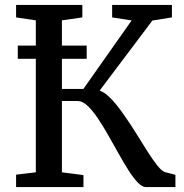

<svg xmlns="http://www.w3.org/2000/svg" viewBox="-20 -763 750 783"><path d="M52.5 -523.1V-577H333.5V-523.1ZM45.6 0V-50.7L126.1 -60.3V-680L45.6 -692V-743H315.8V-692L232.5 -680V-400.3H320L516.8 -679.6L437.3 -692V-743H681.1V-692L601.5 -679.3L386.4 -393.6Q404.5 -386.9 421.2 -371.7Q438 -356.5 454.5 -336.1Q471 -315.8 487.1 -292Q512.4 -256.4 536.4 -217.4Q560.5 -178.4 582.2 -144.2Q604 -110 622.3 -87.1Q640.7 -64.3 654.3 -60.8L695.4 -50V0H574.9Q559.7 0 541.8 -18.7Q523.8 -37.4 504.2 -68.2Q484.5 -99.1 463.9 -136.2Q443.3 -173.3 422.5 -209.7Q401.3 -247.2 379.7 -279.4Q358.1 -311.7 337.3 -331.3Q316.5 -351 297.5 -351H232.5V-60.3L320.3 -49V0Z"/></svg>

Font: Merriweather 7pt Light
Style: Regular
Weight: 300
Designer: Eben Sorkin
Foundry: Eben Sorkin
Version: Version 2.200;gftools[0.9.31]